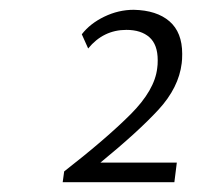

<svg xmlns="http://www.w3.org/2000/svg" viewBox="-20 -718 439 392"><path d="M351 -589Q345 -539 303.5 -494Q262 -449 185 -386H341L336 -346H108L111 -368Q197 -435 246.5 -484.5Q296 -534 301 -579Q302 -585 302 -595Q302 -627 285 -642Q268 -657 238 -657Q191 -657 160 -619L147 -648Q164 -670 193 -684Q222 -698 253 -698Q300 -697 326 -674.5Q352 -652 352 -608Q352 -596 351 -589Z"/></svg>

Font: Josefin Sans Light
Style: Italic
Weight: 300
Italic angle: -7°
Designer: Santiago Orozco
Foundry: Typemade
Version: Version 2.000